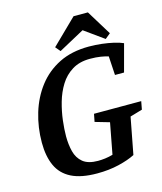

<svg xmlns="http://www.w3.org/2000/svg" viewBox="-119 -885 829 982"><g transform="rotate(-15 295.5 -394.0)"><path d="M274 10Q189 10 137.5 -16Q86 -42 63 -92.5Q40 -143 40 -215Q40 -296 62.5 -370.5Q85 -445 129.5 -503Q174 -561 241 -594.5Q308 -628 399 -628Q434 -628 467.5 -624Q501 -620 529.5 -613.5Q558 -607 578 -598L539 -453H491L485 -553Q469 -558 445 -562Q421 -566 388 -566Q333 -566 294 -542Q255 -518 230.5 -478.5Q206 -439 192.5 -391.5Q179 -344 173.5 -297.5Q168 -251 168 -214Q168 -171 177.5 -133.5Q187 -96 214.5 -73.5Q242 -51 294 -51Q312 -51 332 -53.5Q352 -56 373 -62L404 -226L328 -248L336 -289H586L578 -246L513 -227L476 -33Q441 -15 388.5 -2.5Q336 10 274 10ZM254 -643 232 -669 364 -798H440L521 -666L493 -643L390 -717Z"/></g></svg>

Font: Manuale SemiBold
Style: Italic
Weight: 600
Italic angle: -11°
Designer: Eduardo Tunni / Pablo Cosgaya
Foundry: Eduardo Tunni / Pablo Cosgaya
Version: Version 1.002